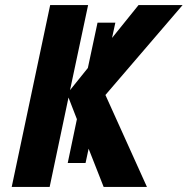

<svg xmlns="http://www.w3.org/2000/svg" viewBox="-20 -734 737 754"><path d="M177 -714H326L255 -380L325 -467L363 -645H433L420 -585L524 -714H697L394 -361L557 0H387L328 -150L316 -94H246L282 -266L249 -351L175 0H26Z"/></svg>

Font: BC Sans
Style: Bold Italic
Weight: 700
Italic angle: -12°
Designer: Monotype Design Team
Province of B.C.
Foundry: Monotype Imaging Inc.
Version: Version 2.000;GOOG;noto-source:20170915:90ef993387c0